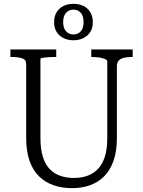

<svg xmlns="http://www.w3.org/2000/svg" viewBox="-20 -967 743 997"><path d="M190 -251Q190 -193 202.5 -153Q215 -113 238 -89Q261 -65 293 -54Q325 -43 364 -43Q403 -43 434.5 -54.5Q466 -66 489 -90Q512 -114 524.5 -153.5Q537 -193 537 -251V-649Q537 -654 530 -658Q523 -662 512 -665Q501 -668 487.5 -669.5Q474 -671 462 -671H454V-710H669V-671H659Q639 -671 622 -666.5Q605 -662 596 -652Q587 -642 587 -624V-251Q587 -182 569.5 -132Q552 -82 520.5 -51Q489 -20 447 -5Q405 10 355 10Q302 10 258.5 -5Q215 -20 183 -51Q151 -82 133.5 -131.5Q116 -181 116 -251V-635Q116 -657 95.5 -664Q75 -671 44 -671H34V-710H272V-671H264Q252 -671 239 -670.5Q226 -670 214.5 -668.5Q203 -667 196.5 -665.5Q190 -664 190 -661ZM308 -852Q308 -821 323 -804.5Q338 -788 361 -788Q385 -788 399.5 -804.5Q414 -821 414 -852Q414 -884 399.5 -900.5Q385 -917 361 -917Q338 -917 323 -900.5Q308 -884 308 -852ZM462 -852Q462 -808 433.5 -783Q405 -758 361 -758Q318 -758 289.5 -783Q261 -808 261 -852Q261 -882 274 -903.5Q287 -925 309.5 -936Q332 -947 361 -947Q391 -947 413.5 -936Q436 -925 449 -903.5Q462 -882 462 -852Z"/></svg>

Font: Roboto Serif 28pt Condensed Light
Style: Regular
Weight: 300
Width: 3
Designer: Greg Gazdowicz
Foundry: Commercial Type
Version: Version 1.008